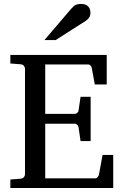

<svg xmlns="http://www.w3.org/2000/svg" viewBox="-20 -948 623 968"><path d="M32.2 0V-43L84 -46.9Q94.7 -47.9 100.3 -54.7Q106 -61.5 106 -68.8V-602.1Q106 -609.4 100.3 -616.2Q94.7 -623 84 -624L32.2 -627.9V-670.9H518.1V-522H458L442.9 -604Q441.9 -611.3 436.8 -617.2Q431.6 -623 424.8 -623H208V-374H357.9Q364.7 -374 370.4 -379.9Q376 -385.7 376 -391.1L386.2 -460H437V-236.8H386.2L376 -306.2Q376 -311.5 370.1 -317.9Q364.3 -324.2 357.9 -324.2H208V-48.8H460.9Q467.3 -48.8 472.7 -55.7Q478 -62.5 479 -67.9L497.1 -167H550.8V0ZM436 -883.3Q436 -869.6 429.4 -859.9Q422.9 -850.1 413.1 -843.3L260.7 -746.1H204.1L336.9 -901.4Q342.8 -907.7 347.7 -912.8Q352.5 -918 358.4 -921.4Q364.3 -924.8 371.8 -926.5Q379.4 -928.2 390.1 -928.2Q403.3 -928.2 412.1 -924.1Q420.9 -919.9 426.3 -913.6Q431.6 -907.2 433.8 -899.2Q436 -891.1 436 -883.3Z"/></svg>

Font: BabelStone Ogham Pictish
Style: Regular
Weight: 400
Designer: Andrew West
Foundry: BabelStone
Version: Version 1.02 March 14, 2022